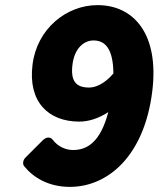

<svg xmlns="http://www.w3.org/2000/svg" viewBox="-20 -693 627 750"><path d="M328 -351C278 -351 255 -375 263 -440C271 -507 310 -535 345 -535C388 -535 422 -507 423 -406C388 -365 353 -351 328 -351ZM79 -77C70 -68 67 -52 75 -43C111 1 170 37 253 37C401 37 544 -83 575 -338C602 -561 502 -673 361 -673C239 -673 124 -580 107 -440C89 -295 169 -218 290 -218C327 -218 366 -231 403 -255C372 -137 320 -107 265 -107C234 -107 204 -123 187 -146C174 -163 157 -154 149 -147Z"/></svg>

Font: Falling Sky
Style: BlkObl
Weight: 900
Designer: Paul D. Hunt
Foundry: Adobe Systems Incorporated
Version: Version 1.02